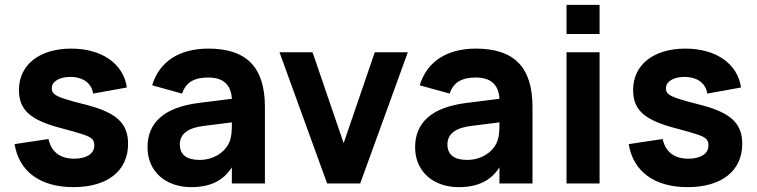

<svg xmlns="http://www.w3.org/2000/svg" viewBox="-20 -755 3114 790"><path d="M282.5 15C422 15 507 -52 507 -163C507 -247 460.5 -291 337 -323C293 -334 261.5 -343 242 -349.5C203.5 -362.5 193 -372.5 193 -392C193 -419.5 224 -438.5 269 -438.5C321.5 -438.5 357.5 -412.5 363 -370L502 -395C488 -493 399 -555 273 -555C142.5 -555 58 -488.5 58 -385C58 -301.5 105 -260 238 -226C279.5 -215 308.5 -206.5 326 -200.5C360 -188.5 368 -178.5 368 -156C368 -122 334.5 -102 285.5 -102C227.5 -102 191 -130 179.5 -183L40 -162C58 -49.5 145.5 15 282.5 15Z M837 -555C717.5 -555 635.5 -501.5 606 -404L729 -370C745 -416 778 -436 837 -436C897 -436 930.5 -408 934 -348.5L798.5 -331.5C658 -314 587 -252.5 587 -149C587 -51 659.5 15 767 15C845 15 899.5 -12 934 -66.5V0H1070V-315C1070 -478 995 -555 837 -555ZM934 -251.5V-244C934 -220 933.5 -189.5 921 -164C903 -127.5 858 -97 801 -97C747.5 -97 720 -118.5 720 -161C720 -203.5 752.5 -229 818.5 -237Z M1462 0 1658 -540H1522L1394 -166L1266 -540H1130L1326 0Z M1938 -555C1818.5 -555 1736.5 -501.5 1707 -404L1830 -370C1846 -416 1879 -436 1938 -436C1998 -436 2031.5 -408 2035 -348.5L1899.5 -331.5C1759 -314 1688 -252.5 1688 -149C1688 -51 1760.5 15 1868 15C1946 15 2000.5 -12 2035 -66.5V0H2171V-315C2171 -478 2096 -555 1938 -555ZM2035 -251.5V-244C2035 -220 2034.5 -189.5 2022 -164C2004 -127.5 1959 -97 1902 -97C1848.5 -97 1821 -118.5 1821 -161C1821 -203.5 1853.5 -229 1919.5 -237Z M2447 -615V-735H2311V-615ZM2447 0V-540H2311V0Z M2809.5 15C2949 15 3034 -52 3034 -163C3034 -247 2987.5 -291 2864 -323C2820 -334 2788.5 -343 2769 -349.5C2730.5 -362.5 2720 -372.5 2720 -392C2720 -419.5 2751 -438.5 2796 -438.5C2848.5 -438.5 2884.5 -412.5 2890 -370L3029 -395C3015 -493 2926 -555 2800 -555C2669.5 -555 2585 -488.5 2585 -385C2585 -301.5 2632 -260 2765 -226C2806.5 -215 2835.5 -206.5 2853 -200.5C2887 -188.5 2895 -178.5 2895 -156C2895 -122 2861.5 -102 2812.5 -102C2754.5 -102 2718 -130 2706.5 -183L2567 -162C2585 -49.5 2672.5 15 2809.5 15Z"/></svg>

Font: Vela Sans ExtBd
Style: Regular
Weight: 800
Designer: Principal design: Mikhail Sharanda - project Manrope.
Design modification: Ravid Balaliev
Foundry: Mikhail Sharanda
Version: Version 1.001